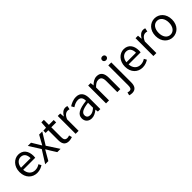

<svg xmlns="http://www.w3.org/2000/svg" viewBox="307 -2329 4128 4128"><g transform="rotate(-45 2371.0 -265.0)"><path d="M311 13C385 13 443 -12 491 -43L458 -103C418 -76 375 -60 322 -60C219 -60 148 -134 142 -250H508C510 -263 512 -282 512 -302C512 -457 434 -557 296 -557C170 -557 51 -447 51 -271C51 -92 167 13 311 13ZM141 -315C152 -422 220 -484 297 -484C382 -484 432 -425 432 -315Z M561 0H657L730 -127C749 -160 767 -193 786 -224H791C811 -193 831 -160 849 -127L929 0H1029L850 -274L1015 -543H920L853 -423C837 -393 821 -363 804 -333H800C782 -363 763 -393 746 -423L673 -543H575L740 -283Z M1280 13C1313 13 1349 3 1380 -7L1362 -75C1344 -68 1319 -61 1300 -61C1237 -61 1216 -99 1216 -166V-469H1363V-543H1216V-695H1140L1129 -543L1044 -538V-469H1125V-168C1125 -59 1164 13 1280 13Z M1486 0H1577V-349C1613 -442 1669 -474 1714 -474C1736 -474 1749 -472 1767 -465L1784 -545C1767 -554 1750 -557 1726 -557C1665 -557 1610 -513 1572 -444H1569L1561 -543H1486Z M1972 13C2039 13 2100 -22 2152 -65H2155L2163 0H2238V-334C2238 -468 2182 -557 2050 -557C1963 -557 1886 -518 1836 -486L1872 -423C1915 -452 1972 -481 2035 -481C2124 -481 2147 -414 2147 -344C1916 -318 1813 -259 1813 -141C1813 -43 1881 13 1972 13ZM1998 -60C1944 -60 1902 -85 1902 -147C1902 -217 1964 -262 2147 -284V-132C2094 -85 2051 -60 1998 -60Z M2411 0H2502V-394C2557 -449 2595 -477 2651 -477C2723 -477 2754 -434 2754 -332V0H2845V-344C2845 -483 2793 -557 2679 -557C2605 -557 2549 -516 2497 -465H2494L2486 -543H2411Z M2966 243C3073 243 3114 173 3114 62V-543H3023V62C3023 128 3010 169 2955 169C2936 169 2918 164 2904 159L2886 229C2905 236 2933 243 2966 243ZM3069 -655C3104 -655 3132 -680 3132 -714C3132 -751 3104 -773 3069 -773C3033 -773 3006 -751 3006 -714C3006 -680 3033 -655 3069 -655Z M3516 13C3590 13 3648 -12 3696 -43L3663 -103C3623 -76 3580 -60 3527 -60C3424 -60 3353 -134 3347 -250H3713C3715 -263 3717 -282 3717 -302C3717 -457 3639 -557 3501 -557C3375 -557 3256 -447 3256 -271C3256 -92 3372 13 3516 13ZM3346 -315C3357 -422 3425 -484 3502 -484C3587 -484 3637 -425 3637 -315Z M3851 0H3942V-349C3978 -442 4034 -474 4079 -474C4101 -474 4114 -472 4132 -465L4149 -545C4132 -554 4115 -557 4091 -557C4030 -557 3975 -513 3937 -444H3934L3926 -543H3851Z M4439 13C4572 13 4691 -91 4691 -271C4691 -452 4572 -557 4439 -557C4306 -557 4187 -452 4187 -271C4187 -91 4306 13 4439 13ZM4439 -63C4345 -63 4282 -146 4282 -271C4282 -396 4345 -481 4439 -481C4533 -481 4597 -396 4597 -271C4597 -146 4533 -63 4439 -63Z"/></g></svg>

Font: Noto Sans T Chinese Regular
Style: Regular
Weight: 400
Designer: Ryoko NISHIZUKA (kana & ideographs); Paul D. Hunt (Latin, Greek & Cyrillic); Wenlong ZHANG (bopomofo); Sandoll Communica
Foundry: Adobe Systems Incorporated
Version: Version 1.000;PS 1;hotconv 1.0.78;makeotf.lib2.5.61930